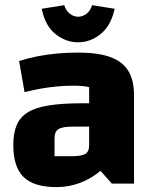

<svg xmlns="http://www.w3.org/2000/svg" viewBox="-20 -720 600 753"><path d="M201.9 13.8Q113.1 13.8 72.6 -25.6Q32.2 -65.1 32.2 -151.4Q32.2 -198.1 45.6 -229.6Q59 -261.1 89.7 -279.9Q120.3 -298.6 172.6 -306.8Q224.9 -315 303.2 -315H359.6V-223.4H265.8Q224.8 -223.4 209.4 -213.6Q193.9 -203.9 193.9 -177.5V-107.3H258Q298.9 -107.3 314.2 -116.2Q329.6 -125.2 329.6 -150.1V-378.2Q309.3 -383.9 267.4 -383.9Q223.8 -383.9 176.2 -377.9Q128.7 -371.9 76.3 -358.4L55 -480.8Q89.8 -492 127.8 -499.4Q165.7 -506.8 206.1 -510.3Q246.6 -513.8 286.6 -513.8Q363.8 -513.8 411.9 -496.5Q460 -479.2 482.8 -442.6Q505.6 -406 505.6 -347.2V0H418.6L374.1 -50Q337.3 -19 293.4 -2.6Q249.6 13.8 201.9 13.8ZM286.6 -554.1Q238.6 -554.1 197.9 -586.2Q157.3 -618.3 143.6 -685.6L232.1 -699.7Q238.9 -677.7 254 -666.1Q269.1 -654.4 286.6 -654.4Q304.4 -654.4 319.4 -666.1Q334.4 -677.7 341.2 -699.7L429.7 -685.6Q415.2 -619.2 374.8 -586.7Q334.5 -554.1 286.6 -554.1Z"/></svg>

Font: Changa
Style: Regular
Weight: 400
Designer: Eduardo Rodriguez Tunni
Foundry: Eduardo Rodriguez Tunni
Version: Version 3.003